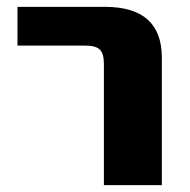

<svg xmlns="http://www.w3.org/2000/svg" viewBox="-20 -540 553 560"><path d="M31 -407V-520H286Q452 -520 452 -372V0H283V-354Q283 -384 271 -395.5Q259 -407 229 -407Z"/></svg>

Font: Mplus 1p ExtraBold
Style: Regular
Weight: 800
Version: Version 1.061